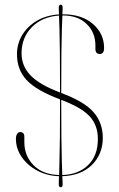

<svg xmlns="http://www.w3.org/2000/svg" viewBox="-20 -756 509 820"><path d="M248.5 -695Q329 -695 376.8 -653.8Q424.5 -612.5 424.5 -551.5Q424.5 -525.5 406.5 -525.5Q387.5 -525.5 387.5 -547V-562Q387.5 -617 350.2 -653.5Q313 -690 248 -690Q247 -690 246.5 -690Q245.5 -669.5 244.2 -631Q243 -592.5 242.2 -526.8Q241.5 -461 241.5 -359Q340.5 -322 379.8 -276.8Q419 -231.5 419 -167Q419 -98 372.8 -52Q326.5 -6 246 -3.5Q247 10.5 247.2 18.5Q247.5 26.5 247.5 32Q247.5 43.5 239.5 43.5Q231 43.5 231 32.5Q231 26.5 231.2 18.2Q231.5 10 232 -3.5Q181 -5 139.2 -27.2Q97.5 -49.5 72.8 -85.2Q48 -121 48 -163.5Q48 -176 53 -184Q58 -192 65.5 -192Q84 -192 84 -172V-148.5Q84 -90.5 123.2 -50.5Q162.5 -10.5 232.5 -8.5Q233 -30.5 234 -69Q235 -107.5 235.8 -171Q236.5 -234.5 236.5 -331.5Q134.5 -370 93.5 -414.2Q52.5 -458.5 52.5 -524.5Q52.5 -569 75 -606.5Q97.5 -644 137.8 -667.5Q178 -691 232 -694.5Q231.5 -704.5 231.2 -711.5Q231 -718.5 231 -723.5Q231 -736 239.5 -736Q247.5 -736 247.5 -723Q247.5 -718.5 247.2 -712Q247 -705.5 246.5 -695ZM72 -528.5Q72 -474.5 110 -434.5Q148 -394.5 236.5 -361Q236.5 -463 235.8 -528Q235 -593 234 -631Q233 -669 232 -689.5Q159.5 -684.5 115.8 -639.8Q72 -595 72 -528.5ZM398 -162.5Q398 -222 362 -260Q326 -298 241.5 -329.5Q241.5 -234.5 242.2 -171.2Q243 -108 244 -69.2Q245 -30.5 246 -8.5Q314.5 -10.5 356.2 -50.8Q398 -91 398 -162.5Z"/></svg>

Font: Fraunces 144pt S000 Thin
Style: Regular
Weight: 100
Version: Version 1.000; ttfautohint (v1.8.3)